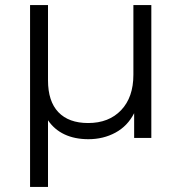

<svg xmlns="http://www.w3.org/2000/svg" viewBox="-20 -546 718 760"><path d="M579 -526V0H511V-98Q485 -47 437 -21Q389 5 330 5Q276 5 235.5 -14Q195 -33 170 -70V194H99V-526H170V-228Q170 -145 211 -102Q252 -59 329 -59Q411 -59 459.5 -110Q508 -161 508 -250V-526Z"/></svg>

Font: Montserrat-Regular
Style: Regular
Weight: 400
Version: Version 7.200